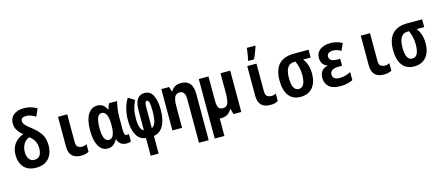

<svg xmlns="http://www.w3.org/2000/svg" viewBox="-62 -1491 5624 2450"><g transform="rotate(-15 2750.0 -266.0)"><path d="M470 -228Q470 -316 431 -376.5Q392 -437 312 -498Q274 -527 247 -554Q220 -581 220 -612Q220 -662 290 -662Q346 -662 413 -618L456 -718Q379 -765 287 -765Q202 -765 151 -725Q100 -685 100 -613Q100 -564 124.5 -524Q149 -484 194 -447Q117 -419 73.5 -360Q30 -301 30 -212Q30 -114 84.5 -52Q139 10 247 10Q354 10 412 -54Q470 -118 470 -228ZM154 -220Q154 -279 181.5 -325.5Q209 -372 258 -389Q345 -326 345 -223Q345 -93 250 -93Q203 -93 178.5 -129Q154 -165 154 -220Z M941 -14V-113Q928 -106 912 -101.5Q896 -97 877 -97Q854 -97 828 -111.5Q802 -126 802 -180V-546H680V-152Q680 10 840 10Q901 10 941 -14Z M1315 -74H1323Q1348 10 1443 10Q1454 10 1473 6.5Q1492 3 1497 -2V-100Q1485 -95 1469 -95Q1434 -95 1434 -160V-336Q1434 -392 1441.5 -448Q1449 -504 1461 -545H1356Q1340 -522 1326 -469H1322Q1283 -555 1200 -555Q1121 -555 1075.5 -481.5Q1030 -408 1030 -270Q1030 -137 1072.5 -63.5Q1115 10 1192 10Q1272 10 1315 -74ZM1154 -269Q1154 -449 1229 -449Q1312 -449 1312 -272V-263Q1312 -93 1232 -93Q1154 -93 1154 -269Z M1799 240V6Q1882 -5 1926 -84Q1970 -163 1970 -297Q1970 -408 1936 -481Q1902 -554 1822 -554Q1765 -554 1729.5 -509.5Q1694 -465 1694 -363V-97Q1634 -118 1634 -268Q1634 -343 1648 -397.5Q1662 -452 1686 -498L1603 -551Q1565 -488 1547.5 -418Q1530 -348 1530 -271Q1530 -152 1571 -77.5Q1612 -3 1694 6V240ZM1799 -357Q1799 -396 1803.5 -423Q1808 -450 1827 -450Q1850 -450 1857.5 -409.5Q1865 -369 1865 -313Q1865 -199 1846 -152.5Q1827 -106 1799 -97Z M2460 240V-371Q2460 -556 2308 -556Q2255 -556 2223.5 -536.5Q2192 -517 2173 -483H2167L2148 -546H2045V0H2173V-288Q2173 -369 2192.5 -407Q2212 -445 2261 -445Q2332 -445 2332 -335V240Z M2688 10Q2739 10 2771.5 -10.5Q2804 -31 2825 -70H2833L2852 0H2955V-546H2827V-290Q2827 -200 2811 -153.5Q2795 -107 2744 -107Q2698 -107 2683 -137.5Q2668 -168 2668 -226V-546H2540V240H2668V9Q2678 10 2688 10Z M3284 -606Q3305 -643 3319.5 -684Q3334 -725 3347 -761V-772H3235Q3234 -759 3229.5 -727.5Q3225 -696 3220 -665Q3215 -634 3210 -620V-606ZM3441 -14V-113Q3428 -106 3412 -101.5Q3396 -97 3377 -97Q3354 -97 3328 -111.5Q3302 -126 3302 -180V-546H3180V-152Q3180 10 3340 10Q3401 10 3441 -14Z M3954 -239Q3954 -362 3891 -442H3990V-545H3797Q3530 -545 3530 -261Q3530 -131 3583.5 -60.5Q3637 10 3739 10Q3840 10 3897 -56Q3954 -122 3954 -239ZM3654 -260Q3654 -442 3772 -442H3789Q3829 -356 3829 -256Q3829 -93 3741 -93Q3700 -93 3677 -132.5Q3654 -172 3654 -260Z M4429 -25V-133Q4400 -117 4362 -105.5Q4324 -94 4283 -94Q4190 -94 4190 -164Q4190 -197 4217.5 -217Q4245 -237 4309 -237H4350V-329H4317Q4207 -329 4207 -394Q4207 -454 4290 -454Q4342 -454 4392 -422L4434 -515Q4360 -555 4282 -555Q4194 -555 4141.5 -516Q4089 -477 4089 -409Q4089 -369 4109 -336Q4129 -303 4169 -290V-285Q4066 -262 4066 -149Q4066 -79 4114.5 -34.5Q4163 10 4269 10Q4314 10 4355.5 0Q4397 -10 4429 -25Z M4941 -14V-113Q4928 -106 4912 -101.5Q4896 -97 4877 -97Q4854 -97 4828 -111.5Q4802 -126 4802 -180V-546H4680V-152Q4680 10 4840 10Q4901 10 4941 -14Z M5454 -239Q5454 -362 5391 -442H5490V-545H5297Q5030 -545 5030 -261Q5030 -131 5083.5 -60.5Q5137 10 5239 10Q5340 10 5397 -56Q5454 -122 5454 -239ZM5154 -260Q5154 -442 5272 -442H5289Q5329 -356 5329 -256Q5329 -93 5241 -93Q5200 -93 5177 -132.5Q5154 -172 5154 -260Z"/></g></svg>

Font: Noto Sans Mono UI Condensed
Style: Bold
Weight: 700
Width: 3
Designer: Monotype Design team
Foundry: Monotype Imaging Inc.
Version: 1.000